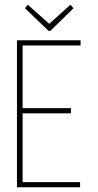

<svg xmlns="http://www.w3.org/2000/svg" viewBox="-20 -795 415 815"><path d="M52 0V-624H322V-602H76V-336H281V-314H76V-22H320V0ZM279 -775 292 -760 194 -664H186L86 -760L98 -775L189 -694Z"/></svg>

Font: Inconsolata Condensed ExtraLight
Style: Regular
Weight: 200
Width: 3
Monospace: yes
Designer: Raph Levien, Cyreal, Brenton Simpson
Foundry: Raph Levien, Cyreal, Google
Version: Version 3.100; ttfautohint (v1.8.4.7-5d5b)